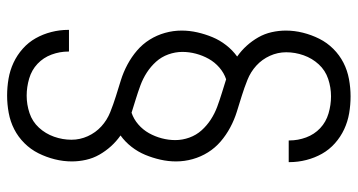

<svg xmlns="http://www.w3.org/2000/svg" viewBox="-253 -610 1006 540"><g transform="rotate(-90 250.0 -340.0)"><path d="M249 143Q225 143 201.5 139Q178 135 156.5 125Q135 115 117 99Q99 83 87.5 62.5Q76 42 70 18.5Q64 -5 64 -29V-31H125V-29Q125 -5 133.5 18Q142 41 159.5 57.5Q177 74 201 81Q225 88 249 88Q274 88 298 80Q322 72 339 53.5Q356 35 364.5 11Q373 -13 373 -38Q373 -62 363 -84Q353 -106 335.5 -122Q318 -138 295.5 -147Q273 -156 250.5 -163Q228 -170 205.5 -177Q183 -184 161.5 -195.5Q140 -207 122 -222.5Q104 -238 91.5 -258Q79 -278 72.5 -301Q66 -324 66 -348Q66 -370 71 -392Q76 -414 84.5 -434.5Q93 -455 107 -473Q121 -491 139 -504Q122 -516 108.5 -531Q95 -546 85 -563.5Q75 -581 70.5 -601Q66 -621 66 -641Q66 -665 72 -689Q78 -713 89 -735Q100 -757 117.5 -774.5Q135 -792 156.5 -803Q178 -814 202.5 -818.5Q227 -823 251 -823Q275 -823 298.5 -819Q322 -815 343.5 -805Q365 -795 383 -779Q401 -763 412.5 -742.5Q424 -722 430 -698.5Q436 -675 436 -651V-649H375V-651Q375 -675 366.5 -698Q358 -721 340.5 -737.5Q323 -754 299 -761Q275 -768 251 -768Q226 -768 202 -760Q178 -752 161 -733.5Q144 -715 135.5 -691Q127 -667 127 -642Q127 -618 137 -596Q147 -574 164.5 -558Q182 -542 204.5 -533Q227 -524 249.5 -517Q272 -510 294.5 -503Q317 -496 338.5 -484.5Q360 -473 378 -457.5Q396 -442 408.5 -422Q421 -402 427.5 -379Q434 -356 434 -332Q434 -310 429 -288Q424 -266 415.5 -245.5Q407 -225 393 -207Q379 -189 361 -176Q378 -164 391.5 -149Q405 -134 415 -116.5Q425 -99 429.5 -79Q434 -59 434 -39Q434 -15 428 9Q422 33 411 55Q400 77 382.5 94.5Q365 112 343.5 123Q322 134 297.5 138.5Q273 143 249 143ZM297 -207Q315 -213 330 -226Q345 -239 354.5 -256Q364 -273 369 -292Q374 -311 374 -330Q374 -350 367 -369.5Q360 -389 346.5 -404Q333 -419 316 -430Q299 -441 280 -448Q261 -455 241.5 -461Q222 -467 203 -473Q185 -467 170 -454Q155 -441 145.5 -424Q136 -407 131 -388Q126 -369 126 -350Q126 -330 133 -310.5Q140 -291 153.5 -276Q167 -261 184 -250Q201 -239 220 -232Q239 -225 258.5 -219Q278 -213 297 -207Z"/></g></svg>

Font: Iosevka Custom Light
Style: Regular
Weight: 300
Monospace: yes
Designer: Belleve Invis
Foundry: Belleve Invis
Version: Version 27.3.5